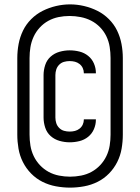

<svg xmlns="http://www.w3.org/2000/svg" viewBox="-20 -780 640 877"><path d="M300 77Q268 77 235.5 71Q203 65 174 50.5Q145 36 122 12.5Q99 -11 84.5 -40Q70 -69 64.5 -101Q59 -133 59 -165V-515Q59 -547 65 -579Q71 -611 85 -640Q99 -669 122.5 -692.5Q146 -716 175 -730.5Q204 -745 236 -752.5Q268 -760 300 -760Q332 -760 364 -752.5Q396 -745 425 -730.5Q454 -716 477.5 -692.5Q501 -669 515 -640Q529 -611 535 -579Q541 -547 541 -515V-165Q541 -133 535.5 -101Q530 -69 515.5 -40Q501 -11 478 12.5Q455 36 426 50.5Q397 65 364.5 71Q332 77 300 77ZM300 27Q325 27 350.5 22Q376 17 398 5Q420 -7 437.5 -25.5Q455 -44 466 -67Q477 -90 481 -115Q485 -140 485 -165V-515Q485 -540 481 -565.5Q477 -591 466 -614Q455 -637 437 -655.5Q419 -674 396.5 -685.5Q374 -697 348.5 -702Q323 -707 298 -707Q272 -707 247.5 -702Q223 -697 201 -685Q179 -673 161.5 -654Q144 -635 133.5 -612Q123 -589 119 -564.5Q115 -540 115 -515V-165Q115 -140 119 -115Q123 -90 134 -67Q145 -44 162.5 -25.5Q180 -7 202 5Q224 17 249.5 22Q275 27 300 27ZM298 -130Q275 -130 252 -136.5Q229 -143 211.5 -158.5Q194 -174 186.5 -197Q179 -220 179 -243V-437Q179 -460 186.5 -483Q194 -506 211.5 -521.5Q229 -537 252 -543.5Q275 -550 298 -550Q321 -550 343 -544.5Q365 -539 382.5 -525Q400 -511 409 -490Q418 -469 418 -447Q418 -446 418 -445.5Q418 -445 418 -445H363Q363 -445 363 -445Q363 -445 363 -446Q363 -458 358 -469Q353 -480 343.5 -487.5Q334 -495 322.5 -498Q311 -501 298 -501Q285 -501 272.5 -497.5Q260 -494 250.5 -484.5Q241 -475 237 -462.5Q233 -450 233 -437V-243Q233 -230 237 -217.5Q241 -205 250.5 -195.5Q260 -186 272.5 -182.5Q285 -179 298 -179Q311 -179 322.5 -182Q334 -185 343.5 -192.5Q353 -200 358 -211Q363 -222 363 -234Q363 -235 363 -235Q363 -235 363 -235H418Q418 -235 418 -234.5Q418 -234 418 -233Q418 -211 409 -190Q400 -169 382.5 -155Q365 -141 343 -135.5Q321 -130 298 -130Z"/></svg>

Font: Iosevka Custom Light Extended
Style: Regular
Weight: 300
Width: 7
Monospace: yes
Designer: Belleve Invis
Foundry: Belleve Invis
Version: Version 11.2.4; ttfautohint (v1.8.4)